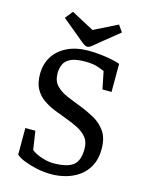

<svg xmlns="http://www.w3.org/2000/svg" viewBox="-125 -911 764 997"><g transform="rotate(15 257.0 -412.0)"><path d="M259 -678Q247 -678 229 -693Q211 -708 182 -732L108 -793L141 -834L263 -769L389 -832L414 -796L335 -732Q300 -704 285 -691Q270 -678 259 -678ZM250 10Q210 10 172 2Q134 -6 103.5 -18Q73 -30 58 -44V-187H112L127 -87Q149 -70 182.5 -59Q216 -48 244 -48Q318 -48 350.5 -72.5Q383 -97 383 -162Q383 -200 364 -223Q345 -246 314.5 -261.5Q284 -277 248 -290Q215 -302 181.5 -315.5Q148 -329 120 -349Q92 -369 75.5 -399.5Q59 -430 59 -477Q59 -532 85 -573Q111 -614 159 -637Q207 -660 273 -660Q306 -660 340.5 -656Q375 -652 402.5 -646Q430 -640 442 -635V-484H393L374 -578Q374 -578 345 -589.5Q316 -601 270 -601Q220 -601 193 -588.5Q166 -576 156 -554Q146 -532 146 -505Q146 -464 169 -440Q192 -416 228.5 -400.5Q265 -385 305 -370Q346 -354 383.5 -333Q421 -312 445 -277Q469 -242 469 -184Q469 -131 449.5 -94Q430 -57 398 -34Q366 -11 327 -0.5Q288 10 250 10Z"/></g></svg>

Font: Faustina VF Beta
Style: Regular
Weight: 400
Designer: Alfonso Garcia
Foundry: Omnibus-Type
Version: Version 1.006